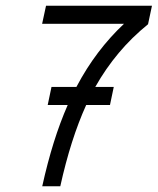

<svg xmlns="http://www.w3.org/2000/svg" viewBox="-20 -650 550 670"><path d="M159.7 -346.7H246.6Q246.6 -346.7 246.1 -346.7L247.1 -347.2Q247.1 -347.2 248 -349.1Q314 -474.1 412.6 -566.9H127L140.6 -629.9H510.3L496.6 -565.4Q439.9 -519.5 394.3 -465.1Q348.6 -410.6 312.5 -346.7H377L363.8 -283.7H280.8Q226.6 -164.1 190.4 0H127.4Q145.5 -82 167.5 -152.3Q189.5 -222.7 216.3 -283.7H146.5Z"/></svg>

Font: Fibel Nord
Style: Italic
Weight: 400
Designer: Peter Wiegel
Foundry: Peter Wioegel
Version: Version 000.000